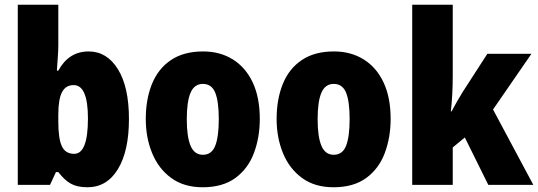

<svg xmlns="http://www.w3.org/2000/svg" viewBox="-20 -780 2270 810"><path d="M226 -588Q226 -568 224 -541.5Q222 -515 220 -482H226Q270 -563 354 -563Q431 -563 477.5 -488Q524 -413 524 -278Q524 -143 477.5 -66.5Q431 10 349 10Q306 10 279 -5Q252 -20 226 -54H216L191 0H55V-760H226ZM291 -421Q257 -421 241.5 -391Q226 -361 226 -297V-267Q226 -195 241 -163Q256 -131 293 -131Q351 -131 351 -280Q351 -421 291 -421Z M1076 -278Q1076 -201 1051.5 -135Q1027 -69 973.5 -29.5Q920 10 835 10Q756 10 702.5 -29Q649 -68 622 -133.5Q595 -199 595 -278Q595 -361 621 -425.5Q647 -490 701 -526.5Q755 -563 837 -563Q908 -563 962 -529.5Q1016 -496 1046 -432.5Q1076 -369 1076 -278ZM768 -277Q768 -203 784 -165Q800 -127 836 -127Q873 -127 888 -165Q903 -203 903 -278Q903 -352 888 -389Q873 -426 836 -426Q800 -426 784 -389Q768 -352 768 -277Z M1628 -278Q1628 -201 1603.5 -135Q1579 -69 1525.5 -29.5Q1472 10 1387 10Q1308 10 1254.5 -29Q1201 -68 1174 -133.5Q1147 -199 1147 -278Q1147 -361 1173 -425.5Q1199 -490 1253 -526.5Q1307 -563 1389 -563Q1460 -563 1514 -529.5Q1568 -496 1598 -432.5Q1628 -369 1628 -278ZM1320 -277Q1320 -203 1336 -165Q1352 -127 1388 -127Q1425 -127 1440 -165Q1455 -203 1455 -278Q1455 -352 1440 -389Q1425 -426 1388 -426Q1352 -426 1336 -389Q1320 -352 1320 -277Z M1890 -459Q1890 -422 1888 -383.5Q1886 -345 1882 -310H1885Q1896 -331 1909 -353.5Q1922 -376 1932 -392L2036 -553H2222L2060 -318L2230 0H2040L1941 -200L1890 -158V0H1719V-760H1890Z"/></svg>

Font: Noto Sans Kannada Condensed Black
Style: Regular
Weight: 900
Width: 3
Designer: Jelle Bosma - Monotype Design Team
Foundry: Monotype Imaging Inc.
Version: Version 2.005; ttfautohint (v1.8.4.7-5d5b)